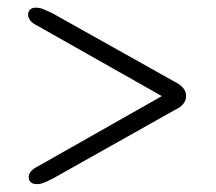

<svg xmlns="http://www.w3.org/2000/svg" viewBox="-20 -586 548 488"><path d="M398 -338V-345.5L76 -163Q64 -157 58.5 -150.2Q53 -143.5 53 -137Q52.5 -128.5 57.8 -123.2Q63 -118 74 -118Q83 -118 92 -121.8Q101 -125.5 114 -132L423.5 -306Q438 -312.5 445.5 -321.5Q453 -330.5 453 -342Q453 -353.5 445.5 -362.5Q438 -371.5 423.5 -378.5L112 -553Q99 -559 90 -562.8Q81 -566.5 71.5 -566.5Q61 -566.5 56 -561.2Q51 -556 51.5 -548Q51.5 -541.5 56.8 -534.2Q62 -527 73.5 -521.5Z"/></svg>

Font: Fraunces 24pt
Style: Regular
Weight: 400
Version: Version 1.000;[b76b70a41]